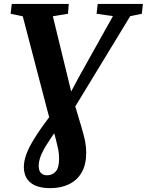

<svg xmlns="http://www.w3.org/2000/svg" viewBox="-20 -763 742 970"><path d="M234 187.5Q168 187.5 134.2 159.8Q100.5 132 100.5 80Q100.5 52 112.5 17.8Q124.5 -16.5 155.2 -66Q186 -115.5 241.5 -188.5L324 -272L382 -380L550.5 -681.5L468 -693.5L473.5 -743H702L696.5 -693.5L638 -681.5L325 -167L274 -118Q234.5 -63.5 213 -28Q191.5 7.5 183.5 31.5Q175.5 55.5 175.5 74.5Q175.5 100 187.2 111.2Q199 122.5 218 122.5Q244 122.5 261.2 103.8Q278.5 85 278.5 38.5Q278.5 16 274.8 -4Q271 -24 261.5 -61.5L249.5 -107L234 -149L95 -680.5L33.5 -693.5L39.5 -743H327.5L323.5 -693.5L247 -681L345 -278.5L355.5 -241.5L390 -126Q404 -79 409.8 -50.5Q415.5 -22 415.5 8.5Q415.5 68.5 392.8 108Q370 147.5 329 167.5Q288 187.5 234 187.5Z"/></svg>

Font: Merriweather Light 18pt
Style: Bold Italic
Weight: 700
Italic angle: -7.8°
Version: Version 2.101